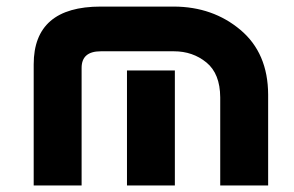

<svg xmlns="http://www.w3.org/2000/svg" viewBox="-20 -567 898 587"><path d="M83 0V-370.1Q83 -546.9 288.1 -546.9H511.7Q630.9 -546.4 715.1 -475.6Q799.3 -404.8 799.8 -277.8V0H653.3V-269.5Q652.8 -341.8 611.1 -376Q569.3 -410.2 511.7 -410.2H288.1Q229.5 -410.2 229.5 -359.4V0ZM514.6 0H368.2V-351.6H514.6Z"/></svg>

Font: New Shape
Style: Bold
Weight: 700
Designer: Wojciech Kalinowski "wmk69" (wmk69@o2.pl)
Foundry: Wojciech Kalinowski "wmk69" (wmk69@o2.pl)
Version: Version 2.1.1; 2021-05-14